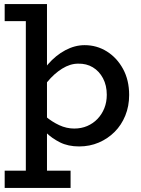

<svg xmlns="http://www.w3.org/2000/svg" viewBox="-20 -706 693 944"><path d="M369 14Q315 14 275 -6Q235 -26 205 -55.5Q175 -85 152 -112V-186Q175 -158 205.5 -132.5Q236 -107 271.5 -90.5Q307 -74 345 -74Q380 -74 409 -86.5Q438 -99 459.5 -121.5Q481 -144 493 -174Q505 -204 505 -240Q505 -286 486.5 -321Q468 -356 436.5 -375Q405 -394 364 -393Q325 -393 285.5 -368.5Q246 -344 212 -302.5Q178 -261 154 -206V-288Q177 -345 215.5 -389.5Q254 -434 301 -459Q348 -484 396 -484Q456 -484 505.5 -453Q555 -422 585 -367Q615 -312 615 -239Q615 -184 596 -137.5Q577 -91 543.5 -57.5Q510 -24 465.5 -5Q421 14 369 14ZM3 218V133H327V218ZM107 218V-602H3V-686H211V218Z"/></svg>

Font: BioRhyme Medium
Style: Regular
Weight: 500
Designer: Aoife Mooney
Foundry: Aoife Mooney Type
Version: Version 1.600;gftools[0.9.33]